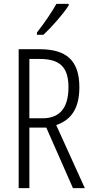

<svg xmlns="http://www.w3.org/2000/svg" viewBox="-20 -967 473 987"><path d="M333 -939V-947H270C242 -898 211 -853 170 -800V-788H203C243 -825 304 -893 333 -939ZM184 -714H76V0H131V-311H218L355 0H416L269 -324C351 -352 388 -416 388 -519C388 -658 319 -714 184 -714ZM183 -664C289 -664 332 -621 332 -518C332 -407 282 -359 200 -359H131V-664Z"/></svg>

Font: Noto Sans Devanagari ExtraCondensed Light
Style: Regular
Weight: 300
Width: 2
Designer: Jelle Bosma - Monotype Design Team
Foundry: Monotype Imaging Inc.
Version: Version 2.004